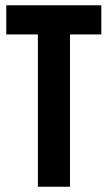

<svg xmlns="http://www.w3.org/2000/svg" viewBox="-20 -710 409 730"><path d="M365.2 -579.1H246.1V0H124V-579.1H3.9V-689.9H365.2Z"/></svg>

Font: D-DIN Condensed
Style: DINCondensed-Bold
Weight: 700
Width: 3
Designer: Charles Nix
Foundry: Datto Inc.
Version: Version 1.10